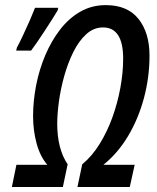

<svg xmlns="http://www.w3.org/2000/svg" viewBox="-20 -745 624 765"><path d="M44.4 -543.5 47.4 -555.7Q57.1 -573.2 71.5 -603.8Q85.9 -634.3 99.4 -665.3Q112.8 -696.3 119.6 -713.9H211.9L210 -704.1Q202.1 -690.9 188.5 -669.2Q174.8 -647.5 158.9 -623.3Q143.1 -599.1 128.4 -577.6Q113.8 -556.2 104 -543.5ZM27.3 0 45.4 -88.4H168.5Q139.6 -122.1 125.7 -173.8Q111.8 -225.6 111.8 -282.7Q111.8 -342.8 124 -405.3Q136.2 -467.8 160.4 -524.9Q184.6 -582 219.5 -627.2Q254.4 -672.4 300 -698.5Q345.7 -724.6 401.4 -724.6Q488.3 -724.6 532 -669.4Q575.7 -614.3 575.7 -523.4Q575.7 -437.5 553.7 -355Q531.7 -272.5 490.7 -203.6Q449.7 -134.8 392.1 -88.4H516.6L497.1 0H288.6L307.6 -90.3Q346.7 -122.6 377 -171.4Q407.2 -220.2 428 -277.8Q448.7 -335.4 459.7 -395.8Q470.7 -456.1 470.7 -511.2Q470.7 -635.7 390.6 -635.7Q353 -635.7 323.5 -608.6Q293.9 -581.5 272.2 -537.8Q250.5 -494.1 236.1 -442.6Q221.7 -391.1 214.8 -341.1Q208 -291 208 -252.4Q208 -151.9 249.5 -90.3L230.5 0Z"/></svg>

Font: Open Sans Condensed SemiBold
Style: Italic
Weight: 600
Width: 3
Italic angle: -12°
Designer: Monotype Design Team
Foundry: Monotype Imaging Inc.
Version: Version 3.000; ttfautohint (v1.8.4)